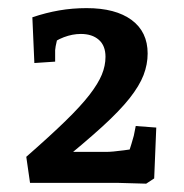

<svg xmlns="http://www.w3.org/2000/svg" viewBox="-20 -769 442 461"><path d="M331 -328 260 -330H52.1L43.1 -392.5Q100.2 -442.5 137.2 -478.5Q174.2 -514.5 195 -541.5Q215.7 -568.4 224.5 -589.8Q233.3 -611.2 233.3 -632.5Q233.3 -659.5 217.2 -673.5Q201.2 -687.5 174.1 -687.5Q154.1 -687.5 133.4 -679.7Q112.6 -671.9 92.3 -655.3L126.3 -711.4Q122.3 -695.8 117.3 -674.9Q112.4 -654 112.4 -648.6V-621L62.5 -617.7L57.7 -727.5Q90.3 -738.5 122.1 -744Q153.9 -749.5 187.9 -749.5Q257.5 -749.5 296 -721Q334.5 -692.6 334.5 -640.5Q334.5 -614.5 324.7 -588.8Q314.9 -563.2 291.1 -533Q267.3 -502.9 224.7 -464.1Q182.1 -425.3 116.5 -372.3L115.5 -404.3H235.2Q249 -404.3 277.4 -408.1Q305.8 -411.9 330.5 -415.5L278.7 -373Q285.6 -392.7 290.5 -407.4Q295.4 -422 301.3 -443.3L305.9 -466.4L355.2 -462.7L350.2 -340.6Z"/></svg>

Font: Andada Pro
Style: Regular
Weight: 400
Designer: Carolina Giovagnoli
Foundry: Huerta Tipografica
Version: Version 3.003